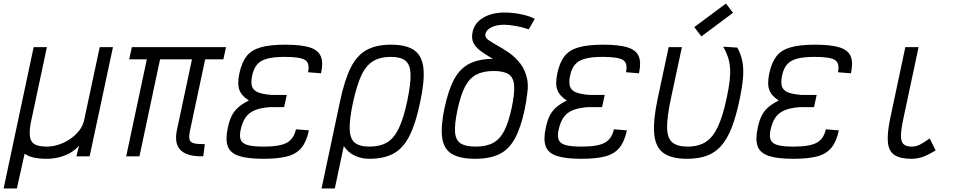

<svg xmlns="http://www.w3.org/2000/svg" viewBox="-52 -885 5472 1087"><path d="M-31.5 182 138.5 -618H213.5L121 -184Q113 -133.5 118.8 -105.5Q124.5 -77.5 148 -66.2Q171.5 -55 215 -55Q245 -55 278.8 -65.8Q312.5 -76.5 343 -96.8Q373.5 -117 395.5 -144.5Q417.5 -172 424.5 -205.5L512.5 -618H587.5L455.5 0H380.5L395.5 -60Q373 -34.5 342.8 -18Q312.5 -1.5 279 6.2Q245.5 14 213 14Q168.5 14 138 6.8Q107.5 -0.5 87.5 -15L43.5 182Z M1099 -0.5Q1008 2.5 970.5 -35Q933 -72.5 950 -150.5L1049.5 -618H1227.5L1212.5 -549H679.5L694.5 -618H1227.5L1212.5 -549H1109.5L1023.5 -144.5Q1017 -112 1021 -95.5Q1025 -79 1045.5 -73.8Q1066 -68.5 1107.5 -69ZM662.5 0 788.5 -593H863.5L737.5 0Z M1438.5 14Q1349.5 14 1300.5 -2.2Q1251.5 -18.5 1237.5 -56.8Q1223.5 -95 1237.5 -160Q1246 -200.5 1259.2 -228Q1272.5 -255.5 1295.8 -276.2Q1319 -297 1357 -316Q1316 -342 1303.2 -376Q1290.5 -410 1303.5 -471Q1317 -533 1344.8 -567.8Q1372.5 -602.5 1424.8 -617.2Q1477 -632 1562.5 -632Q1652.5 -632 1701 -616.8Q1749.5 -601.5 1764.2 -566.2Q1779 -531 1765.5 -470L1692 -476Q1703 -527.5 1675.2 -545.2Q1647.5 -563 1560.5 -563Q1500 -563 1462.2 -553.2Q1424.5 -543.5 1404.5 -520.8Q1384.5 -498 1376 -459Q1367.5 -420 1374.5 -396.8Q1381.5 -373.5 1408.2 -362.5Q1435 -351.5 1486 -347.5H1571.5L1556.5 -278.5H1477.5Q1425 -275 1391.2 -261.2Q1357.5 -247.5 1338.5 -220.2Q1319.5 -193 1310 -148Q1302.5 -112 1311.8 -91.8Q1321 -71.5 1352 -63.2Q1383 -55 1440.5 -55Q1532 -55 1572 -77Q1612 -99 1623.5 -153L1697 -147Q1684 -85 1656 -49.8Q1628 -14.5 1576.5 -0.2Q1525 14 1438.5 14Z M2038 14Q1995 14 1956.8 -3.5Q1918.5 -21 1893.2 -59.8Q1868 -98.5 1861.2 -161.2Q1854.5 -224 1874 -315Q1899 -433.5 1934 -502.8Q1969 -572 2023.5 -602Q2078 -632 2162 -632Q2249.5 -632 2294 -600Q2338.5 -568 2345.5 -496.2Q2352.5 -424.5 2326 -303Q2301.5 -185.5 2266.2 -115.8Q2231 -46 2176.5 -16Q2122 14 2038 14ZM1768.5 182 1872.5 -308.5H1947.5L1843.5 182ZM2040 -55Q2100 -55 2139.8 -79Q2179.5 -103 2206.5 -160Q2233.5 -217 2254 -315Q2274 -411 2272.2 -465Q2270.5 -519 2243.8 -541Q2217 -563 2160 -563Q2101 -563 2060.8 -539Q2020.5 -515 1994 -458.5Q1967.5 -402 1946 -303Q1926 -208 1927.8 -153.5Q1929.5 -99 1956.8 -77Q1984 -55 2040 -55Z M2638 14Q2551 14 2505.5 -14Q2460 -42 2451.2 -105.8Q2442.5 -169.5 2465 -275Q2487 -378.5 2520.5 -438.8Q2554 -499 2607.8 -525.5Q2661.5 -552 2745 -552Q2832.5 -552 2877.8 -524Q2923 -496 2931.8 -432.8Q2940.5 -369.5 2918 -263Q2896 -160.5 2862.5 -99.8Q2829 -39 2775.5 -12.5Q2722 14 2638 14ZM2640 -55Q2700 -55 2738.8 -75.5Q2777.5 -96 2802.5 -144Q2827.5 -192 2845 -275Q2862 -355 2858.8 -400.5Q2855.5 -446 2827.8 -464.5Q2800 -483 2743 -483Q2683.5 -483 2644.5 -462.5Q2605.5 -442 2580.5 -394Q2555.5 -346 2538 -263Q2521 -183 2524.2 -137.5Q2527.5 -92 2555.5 -73.5Q2583.5 -55 2640 -55ZM2852 -319Q2866 -374.5 2858.2 -413.2Q2850.5 -452 2829 -479.2Q2807.5 -506.5 2778.2 -526.2Q2749 -546 2719 -563.5Q2689 -581 2664.5 -599.8Q2640 -618.5 2628 -643.2Q2616 -668 2623.5 -704Q2634.5 -755.5 2683.8 -784.8Q2733 -814 2804 -814Q2852 -814 2899.5 -804Q2947 -794 2975.5 -778.5L2941.5 -719Q2908 -731 2868 -738Q2828 -745 2802 -745Q2759.5 -745 2730.2 -730.5Q2701 -716 2696 -692Q2692 -674.5 2712 -659.5Q2732 -644.5 2764 -627.2Q2796 -610 2831 -585.5Q2866 -561 2893.8 -525.2Q2921.5 -489.5 2932.2 -437.8Q2943 -386 2925 -313Z M3238.5 14Q3149.5 14 3100.5 -2.2Q3051.5 -18.5 3037.5 -56.8Q3023.5 -95 3037.5 -160Q3046 -200.5 3059.2 -228Q3072.5 -255.5 3095.8 -276.2Q3119 -297 3157 -316Q3116 -342 3103.2 -376Q3090.5 -410 3103.5 -471Q3117 -533 3144.8 -567.8Q3172.5 -602.5 3224.8 -617.2Q3277 -632 3362.5 -632Q3452.5 -632 3501 -616.8Q3549.5 -601.5 3564.2 -566.2Q3579 -531 3565.5 -470L3492 -476Q3503 -527.5 3475.2 -545.2Q3447.5 -563 3360.5 -563Q3300 -563 3262.2 -553.2Q3224.5 -543.5 3204.5 -520.8Q3184.5 -498 3176 -459Q3167.5 -420 3174.5 -396.8Q3181.5 -373.5 3208.2 -362.5Q3235 -351.5 3286 -347.5H3371.5L3356.5 -278.5H3277.5Q3225 -275 3191.2 -261.2Q3157.5 -247.5 3138.5 -220.2Q3119.5 -193 3110 -148Q3102.5 -112 3111.8 -91.8Q3121 -71.5 3152 -63.2Q3183 -55 3240.5 -55Q3332 -55 3372 -77Q3412 -99 3423.5 -153L3497 -147Q3484 -85 3456 -49.8Q3428 -14.5 3376.5 -0.2Q3325 14 3238.5 14Z M3838 14Q3749 14 3703.8 -19Q3658.5 -52 3651.8 -127Q3645 -202 3671.5 -327L3733.5 -618H3808.5L3745 -321Q3723.5 -218.5 3724.8 -160.8Q3726 -103 3754.2 -79Q3782.5 -55 3840 -55Q3901.5 -55 3942.2 -80.5Q3983 -106 4011.5 -166Q4040 -226 4062 -330Q4074 -385.5 4078.8 -427Q4083.5 -468.5 4081 -501.2Q4078.5 -534 4069 -562.5Q4059.5 -591 4042.5 -620.5L4122.5 -615.5Q4142.5 -578.5 4150.5 -539.2Q4158.5 -500 4154.8 -447.8Q4151 -395.5 4134.5 -318Q4115 -225 4090 -161.5Q4065 -98 4030.8 -59.2Q3996.5 -20.5 3949.2 -3.2Q3902 14 3838 14ZM3919 -679 3878.5 -731.5 4058 -865 4098 -812.5Z M4438.5 14Q4349.5 14 4300.5 -2.2Q4251.5 -18.5 4237.5 -56.8Q4223.5 -95 4237.5 -160Q4246 -200.5 4259.2 -228Q4272.5 -255.5 4295.8 -276.2Q4319 -297 4357 -316Q4316 -342 4303.2 -376Q4290.5 -410 4303.5 -471Q4317 -533 4344.8 -567.8Q4372.5 -602.5 4424.8 -617.2Q4477 -632 4562.5 -632Q4652.5 -632 4701 -616.8Q4749.5 -601.5 4764.2 -566.2Q4779 -531 4765.5 -470L4692 -476Q4703 -527.5 4675.2 -545.2Q4647.5 -563 4560.5 -563Q4500 -563 4462.2 -553.2Q4424.5 -543.5 4404.5 -520.8Q4384.5 -498 4376 -459Q4367.5 -420 4374.5 -396.8Q4381.5 -373.5 4408.2 -362.5Q4435 -351.5 4486 -347.5H4571.5L4556.5 -278.5H4477.5Q4425 -275 4391.2 -261.2Q4357.5 -247.5 4338.5 -220.2Q4319.5 -193 4310 -148Q4302.5 -112 4311.8 -91.8Q4321 -71.5 4352 -63.2Q4383 -55 4440.5 -55Q4532 -55 4572 -77Q4612 -99 4623.5 -153L4697 -147Q4684 -85 4656 -49.8Q4628 -14.5 4576.5 -0.2Q4525 14 4438.5 14Z M5108 14Q5044.5 14 5012 -7.5Q4979.5 -29 4974.8 -79.5Q4970 -130 4988 -215.5L5073.5 -618H5148.5L5061.5 -209.5Q5049 -150 5048.8 -116.2Q5048.5 -82.5 5063.5 -68.8Q5078.5 -55 5110 -55Q5133 -55 5154.8 -65.5Q5176.5 -76 5211.5 -101.5L5245 -33.5Q5199.5 -6 5170 4Q5140.5 14 5108 14Z"/></svg>

Font: Victor Mono Thin
Style: Italic
Weight: 100
Italic angle: -12°
Monospace: yes
Designer: Rune Bjørnerås
Version: Version 1.561;gftools[0.9.30]